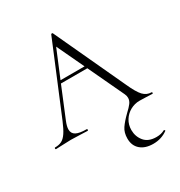

<svg xmlns="http://www.w3.org/2000/svg" viewBox="-211 -780 1121 1197"><g transform="rotate(-30 349.0 -181.5)"><path d="M694 2Q674 2 642 0L602 -1Q567 -1 536 16Q505 33 486 63.5Q467 94 467 132Q467 179 495.5 213.5Q524 248 582 248Q617 248 641 234H642Q645 234 647.5 237Q650 240 648 242Q603 275 544 275Q486 275 452.5 246Q419 217 419 166Q419 123 439 93.5Q459 64 497 27Q524 2 537 -15.5Q550 -33 550 -53Q550 -68 543 -82L422 -339H232L143 -123Q129 -89 129 -67Q129 -38 153 -25Q177 -12 228 -12Q233 -12 233 -6Q233 0 228 0Q210 0 176 -2Q138 -4 110 -4Q85 -4 51 -2Q21 0 2 0Q-3 0 -3 -6Q-3 -12 2 -12Q30 -12 49.5 -22Q69 -32 86.5 -58Q104 -84 124 -132L333 -635Q335 -638 339.5 -638Q344 -638 345 -635L577 -135Q610 -61 635 -35Q660 -9 694 -9Q698 -9 698 -3.5Q698 2 694 2ZM413 -358 321 -553 240 -358Z"/></g></svg>

Font: Cormorant Infant Light
Style: Regular
Weight: 300
Designer: Christian Thalmann (Catharsis Fonts)
Version: Version 3.000